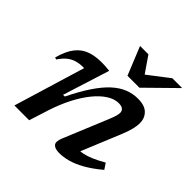

<svg xmlns="http://www.w3.org/2000/svg" viewBox="-186 -875 1047 1047"><g transform="rotate(45 338.0 -351.5)"><path d="M43 -338 31.5 -342.5Q48.5 -405.5 76 -440.5Q103.5 -475.5 142 -489.2Q180.5 -503 229 -503Q240 -503 249.8 -502.5Q259.5 -502 269.8 -501.2Q280 -500.5 291.5 -499L206 -228.5L219.5 -229Q256.5 -304.5 291.8 -357Q327 -409.5 362.2 -441.8Q397.5 -474 434 -488.5Q470.5 -503 510 -503Q563 -503 587.5 -478Q612 -453 612 -415Q612 -395.5 605.5 -368.2Q599 -341 581.5 -299L475.5 -41.5L458.5 -75.5Q482.5 -74.5 508.8 -79.8Q535 -85 565.5 -98Q596 -111 632 -132L654.5 -98Q603.5 -55.5 560.8 -31.8Q518 -8 482.2 1.5Q446.5 11 416.5 11Q381 11 368.2 -4.5Q355.5 -20 371 -57L477 -313.5Q488 -340 492 -354.8Q496 -369.5 496 -379.5Q496 -394.5 485.5 -403Q475 -411.5 452.5 -411.5Q420.5 -411.5 386.5 -390Q352.5 -368.5 320 -328.8Q287.5 -289 259.2 -234.2Q231 -179.5 209.5 -113.5L173.5 0H59.5L184.5 -413Q183.5 -413 181.8 -413Q180 -413 178.5 -413Q149.5 -413 126.2 -406.2Q103 -399.5 82.8 -383.5Q62.5 -367.5 43 -338ZM639.5 -714 473 -550.5H381L314.5 -714H379L452 -608H425.5L563.5 -714Z"/></g></svg>

Font: Newsreader 9pt Medium
Style: Italic
Weight: 500
Italic angle: -17°
Designer: Hugues Gentile
Foundry: Production Type
Version: Version 1.003